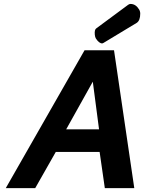

<svg xmlns="http://www.w3.org/2000/svg" viewBox="-20 -970 743 990"><path d="M513.2 -748.5Q509.3 -746.1 507.3 -746.1Q490.7 -746.1 474.1 -772Q470.2 -778.3 468.8 -791Q466.3 -817.9 477.1 -824.2L640.1 -944.8Q646.5 -949.7 652.8 -949.7Q679.7 -949.7 696.8 -921.9Q703.1 -912.1 703.1 -899.4Q703.1 -864.7 685.5 -852.5ZM458.5 -548.8 321.3 -303.2H490.7ZM567.9 -710.9 672.4 0H520.5L493.7 -186.5H267.6L161.6 0H9.8L416 -710.9Z"/></svg>

Font: Tuffy
Style: BoldItalic
Weight: 700
Italic angle: -12°
Designer: Thatcher Ulrich, Karoly Barta, Michael Everson
Version: Version 001.271